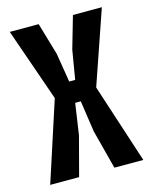

<svg xmlns="http://www.w3.org/2000/svg" viewBox="-96 -664 577 728"><g transform="rotate(-15 193.0 -300.0)"><path d="M10.5 0 112.5 -313.5 12.5 -600H126L163 -473.5L181.5 -360H205L224 -473.5L260.5 -600H374L274.5 -311.5L376 0H262.5L222.5 -153.5L204.5 -276H182.5L164.5 -153.5L124 0Z"/></g></svg>

Font: Big Shoulders Text Thin
Style: Bold
Weight: 700
Version: Version 2.002